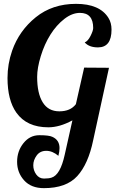

<svg xmlns="http://www.w3.org/2000/svg" viewBox="-20 -770 618 997"><path d="M463.9 -624.5Q463.9 -703.1 395 -703.1Q354.5 -703.1 313.7 -671.4Q272.9 -639.6 241.9 -590.3Q210.9 -541 191.9 -479Q172.9 -417 172.9 -370.6Q172.9 -285.6 201.7 -238.8Q230.5 -191.9 288.1 -191.9Q345.7 -191.9 374 -229L417 -418.9L545.9 -418L463.9 -42Q438.5 81.5 381.3 144.3Q324.2 207 208 207Q141.6 207 105.2 166.5Q68.8 126 68.8 70.3Q68.8 14.6 101.8 -26.6Q134.8 -67.9 184.3 -67.9Q233.9 -67.9 251.5 -59.6Q289.1 -43 289.1 -1Q289.1 17.1 283.2 39.1Q252.4 13.2 220.2 13.2Q188 13.2 170.4 37.4Q152.8 61.5 152.8 88.1Q152.8 114.7 168.2 136Q183.6 157.2 208.5 157.2Q233.4 157.2 248 152.3Q293 138.2 315.9 34.2L356 -145Q289.6 -108.9 231 -108.9Q119.1 -108.9 64.9 -185.1Q19 -250 19 -365.2Q19 -437.5 43 -506.8Q79.6 -610.8 165.8 -680.4Q252 -750 374.8 -750Q497.6 -750 543 -677.2Q559.1 -651.9 559.1 -616.2Q559.1 -523.9 488.8 -523.9Q442.4 -523.9 419.9 -549.8Q436.5 -556.2 450.2 -583.5Q463.9 -610.8 463.9 -624.5Z"/></svg>

Font: UVF Lobster12
Style: Regular
Weight: 400
Designer: Pablo Impallari
Foundry: Pablo Impallari. www.impallari.com
Version: Version 1.004